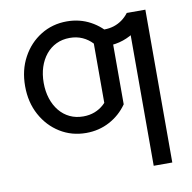

<svg xmlns="http://www.w3.org/2000/svg" viewBox="-81 -599 892 894"><g transform="rotate(-10 365.0 -152.0)"><path d="M651.9 -473.1Q629.9 -441.9 599.9 -419.2Q569.8 -396.5 533.9 -384.3Q498 -372.1 457.5 -372.1V-450.2Q481.9 -450.2 503.4 -457Q524.9 -463.9 542.7 -476.8Q560.5 -489.7 574.2 -507.8ZM574.2 214.8V-507.8H662.1V214.8ZM398.4 -91.3V-416.5H486.3V-91.3ZM422.4 -147.5 486.3 -91.3Q453.6 -44.4 403.1 -17.3Q352.5 9.8 292 9.8Q223.6 9.8 168.5 -24.4Q113.3 -58.6 81.1 -118.2Q48.8 -177.7 48.8 -253.9Q48.8 -330.1 81.1 -389.6Q113.3 -449.2 168.5 -483.4Q223.6 -517.6 292 -517.6Q352.5 -517.6 402.8 -490.5Q453.1 -463.4 486.3 -416.5L431.2 -341.8Q418.9 -371.6 398.7 -393.6Q378.4 -415.5 351.6 -427.5Q324.7 -439.5 292 -439.5Q256.8 -439.5 228.3 -425.8Q199.7 -412.1 179.2 -387Q158.7 -361.8 147.7 -328.1Q136.7 -294.4 136.7 -253.9Q136.7 -213.9 147.7 -179.9Q158.7 -146 179.2 -120.8Q199.7 -95.7 228.3 -82Q256.8 -68.4 292 -68.4Q321.3 -68.4 345.9 -77.9Q370.6 -87.4 389.9 -105.2Q409.2 -123 422.4 -147.5Z"/></g></svg>

Font: Giphurs
Style: Regular
Weight: 400
Version: Version 2.010